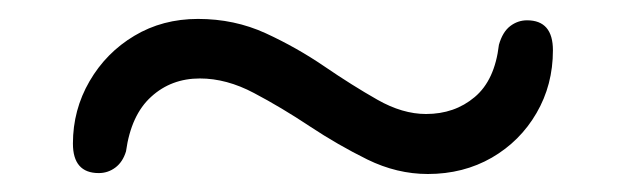

<svg xmlns="http://www.w3.org/2000/svg" viewBox="-20 -452 678 208"><path d="M443.5 -263.5Q410 -263.5 378 -279.2Q346 -295 315.5 -315.2Q285 -335.5 255.2 -351.2Q225.5 -367 196.5 -367Q165.5 -367 143.8 -347.2Q122 -327.5 116.5 -288Q113 -276.5 105 -270.5Q97 -264.5 87 -264.5Q59 -264.5 59 -296.5Q59 -333 77 -364Q95 -395 125.5 -413.2Q156 -431.5 194.5 -431.5Q234 -431.5 267.8 -416Q301.5 -400.5 331.5 -380Q361.5 -359.5 388.8 -344Q416 -328.5 441.5 -328.5Q472.5 -328.5 494.2 -346.8Q516 -365 520.5 -403.5Q524.5 -417.5 532.8 -423.8Q541 -430 551 -430Q579 -430 579 -397.5Q579 -360 561.2 -329.5Q543.5 -299 512.8 -281.2Q482 -263.5 443.5 -263.5Z"/></svg>

Font: Fraunces SemiBold
Style: Regular
Weight: 600
Version: Version 1.000;[b76b70a41]